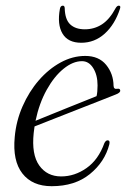

<svg xmlns="http://www.w3.org/2000/svg" viewBox="-20 -649 445 678"><path d="M366 -139Q350 -77 297.2 -34.2Q244.5 8.5 162.5 8.5Q94 8.5 59 -36.5Q24 -81.5 32 -165Q37 -222 59.8 -273.8Q82.5 -325.5 117.2 -365.5Q152 -405.5 194.2 -428.5Q236.5 -451.5 281 -451.5Q329 -451.5 354.8 -420Q380.5 -388.5 381 -346Q381.5 -333 394.5 -335.5Q404 -337 404.5 -329.5Q405.5 -321.5 388 -315Q373.5 -309 337.5 -295Q301.5 -281 257 -263.5Q212.5 -246 170.5 -229.5Q128.5 -213 102 -202.5Q100 -191 99 -179.5Q91 -103.5 118.5 -64.8Q146 -26 196 -26Q243.5 -26 285.5 -55.5Q327.5 -85 348.5 -143.5Q353.5 -153.5 360 -153.5Q369.5 -153.5 366 -139ZM269.5 -433Q237.5 -433 204.5 -406.2Q171.5 -379.5 145 -332Q118.5 -284.5 105.5 -222.5Q127.5 -231.5 157.8 -243.8Q188 -256 219.5 -268.8Q251 -281.5 278 -292.2Q305 -303 321 -309.5Q324.5 -323.5 324.5 -347.5Q324.5 -384 309.2 -408.5Q294 -433 269.5 -433ZM279.5 -545.5Q313 -545.5 340 -563Q367 -580.5 388.5 -620.5Q393.5 -629 399.5 -629Q407.5 -629 403.5 -617.5Q385.5 -562.5 349.8 -530.2Q314 -498 267 -498Q220 -498 200.8 -530.2Q181.5 -562.5 191.5 -617.5Q193.5 -629 202 -629Q208 -629 208.5 -620.5Q209.5 -580 228 -562.8Q246.5 -545.5 279.5 -545.5Z"/></svg>

Font: Fraunces 72pt S000 Light
Style: Italic
Weight: 300
Italic angle: -16°
Version: Version 1.000; ttfautohint (v1.8.3)